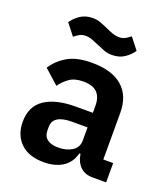

<svg xmlns="http://www.w3.org/2000/svg" viewBox="-138 -842 835 953"><g transform="rotate(20 279.5 -366.0)"><path d="M458 0Q416 0 391.5 -24.5Q367 -49 361 -90H355Q342 -39 302 -13.5Q262 12 203 12Q123 12 80 -30Q37 -72 37 -142Q37 -223 95 -262.5Q153 -302 260 -302H349V-340Q349 -384 326 -408Q303 -432 252 -432Q207 -432 179.5 -412.5Q152 -393 133 -366L57 -434Q86 -479 134 -506.5Q182 -534 261 -534Q367 -534 422 -486Q477 -438 477 -348V-102H529V0ZM246 -81Q289 -81 319 -100Q349 -119 349 -156V-225H267Q167 -225 167 -161V-144Q167 -112 187.5 -96.5Q208 -81 246 -81ZM339 -604Q316 -604 297.5 -611Q279 -618 261 -626Q238 -636 220.5 -642.5Q203 -649 186 -649Q169 -649 156 -642.5Q143 -636 127 -623L80 -683Q97 -708 124 -726Q151 -744 189 -744Q212 -744 230.5 -737Q249 -730 267 -722Q290 -711 307.5 -705Q325 -699 342 -699Q359 -699 372 -705.5Q385 -712 401 -725L448 -665Q431 -640 404 -622Q377 -604 339 -604Z"/></g></svg>

Font: IBM Plex Sans Devanagari SemiBold
Style: Regular
Weight: 600
Designer: Mike Abbink, Paul van der Laan, Pieter van Rosmalen, Erin McLaughlin
Foundry: Bold Monday
Version: Version 1.1